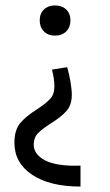

<svg xmlns="http://www.w3.org/2000/svg" viewBox="-20 -488 405 706"><path d="M239 -413Q239 -388 223.5 -372.5Q208 -357 182 -357Q157 -357 141.5 -372.5Q126 -388 126 -413Q126 -438 141.5 -453Q157 -468 182 -468Q208 -468 223.5 -453Q239 -438 239 -413ZM244 -139Q244 -102 224.5 -80Q205 -58 168 -35Q135 -14 119.5 2Q104 18 104 44Q104 80 146.5 102Q189 124 276 121V198Q163 198 98 154.5Q33 111 33 37Q33 -10 54.5 -35.5Q76 -61 116 -86Q148 -107 164 -124Q180 -141 180 -169Q180 -199 171 -232L227 -241Q234 -218 239 -188.5Q244 -159 244 -139Z"/></svg>

Font: Ysabeau SC Medium
Style: Regular
Weight: 500
Designer: Christian Thalmann (Catharsis Fonts)
Version: Version 0.003